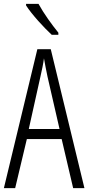

<svg xmlns="http://www.w3.org/2000/svg" viewBox="-20 -967 454 987"><path d="M178 -947H114V-939C144 -892 207 -824 246 -788H280V-799C246 -841 206 -896 178 -947ZM356 0H414L241 -714H172L0 0H58L118 -252H297ZM224 -574 286 -304H128L188 -574C196 -609 202 -637 206 -667C211 -637 217 -609 224 -574Z"/></svg>

Font: Noto Sans Devanagari ExtraCondensed Light
Style: Regular
Weight: 300
Width: 2
Designer: Jelle Bosma - Monotype Design Team
Foundry: Monotype Imaging Inc.
Version: Version 2.004